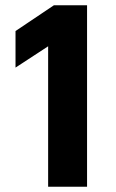

<svg xmlns="http://www.w3.org/2000/svg" viewBox="-20 -710 441 730"><path d="M163 0H311V-690H185L39 -592V-453L163 -534Z"/></svg>

Font: Decalotype
Style: Bold
Weight: 700
Designer: Alfredo Marco Pradil
Foundry: Alfredo Marco Pradil
Version: Version 1.0